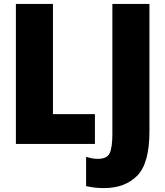

<svg xmlns="http://www.w3.org/2000/svg" viewBox="-20 -734 843 979"><path d="M61 0V-714H250V-152H464V0ZM511 225Q617 225 679.5 162Q742 99 742 -64V-714H553V-51Q553 17 539.5 46.5Q526 76 479 76Q462 76 447 73Q432 70 419 66V215Q461 225 511 225Z"/></svg>

Font: Noto Sans Display SemiCondensed Black
Style: Regular
Weight: 900
Width: 4
Designer: Monotype Design Team
Foundry: Monotype Imaging Inc.
Version: Version 1.900